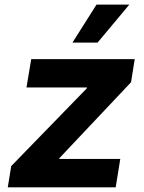

<svg xmlns="http://www.w3.org/2000/svg" viewBox="-20 -797 614 817"><path d="M13.1 0 27.7 -90.2 349.1 -420.8 350.5 -424.7H92.7L112.9 -545.5H553.3L537.6 -447.1L233.3 -124.6L231.9 -120.7H491.8L472.3 0ZM288.4 -615.8 390.6 -777.3H530.2L395.2 -615.8Z"/></svg>

Font: Inter UI
Style: Bold Italic
Weight: 700
Italic angle: 9.39999°
Designer: Rasmus Andersson
Foundry: rsms
Version: 3.2;8d6f07862